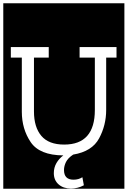

<svg xmlns="http://www.w3.org/2000/svg" viewBox="-32 -937 778 1170"><path d="M-12 213V-917H726V213ZM615 -586H678V-650H453V-586H546V-267Q546 -56 359 -56Q265 -56 220 -109Q175 -162 175 -258V-586H265V-650H34V-586H101V-256Q101 -151 155 -71Q209 9 354 10Q328 29 312 56.5Q296 84 296 118Q296 161 325 186.5Q354 212 400 212Q442 212 479 192L470 143Q447 158 416 158Q358 158 358 99Q358 75 370 50.5Q382 26 414 5Q529 -14 572 -94Q615 -174 615 -267Z"/></svg>

Font: Zilla Slab Highlight
Style: Regular
Weight: 400
Designer: Typotheque Type Foundry
Foundry: Typotheque type foundry
Version: Version 1.1; 2017; ttfautohint (v1.6)